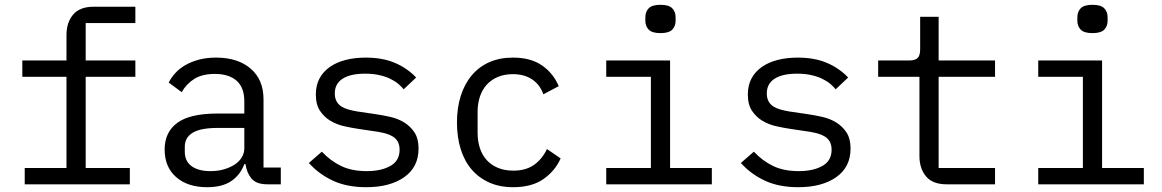

<svg xmlns="http://www.w3.org/2000/svg" viewBox="-20 -768 4840 800"><path d="M83 -68H257V-448H73V-516H257V-622Q257 -674 284.5 -707Q312 -740 371 -740H544V-672H337V-516H544V-448H337V-68H521V0H83Z M1095 0Q1048 0 1028 -24Q1008 -48 1003 -84H998Q981 -39 943.5 -13.5Q906 12 843 12Q762 12 714 -30Q666 -72 666 -145Q666 -217 718.5 -256Q771 -295 888 -295H998V-346Q998 -403 966 -431.5Q934 -460 875 -460Q823 -460 790 -439.5Q757 -419 737 -384L683 -424Q693 -444 710 -463Q727 -482 752 -496.5Q777 -511 809 -519.5Q841 -528 880 -528Q971 -528 1024.5 -482Q1078 -436 1078 -354V-70H1150V0ZM857 -55Q888 -55 913.5 -62.5Q939 -70 958 -82.5Q977 -95 987.5 -112.5Q998 -130 998 -150V-235H888Q816 -235 783 -215Q750 -195 750 -157V-136Q750 -96 778.5 -75.5Q807 -55 857 -55Z M1506 12Q1425 12 1366.5 -15.5Q1308 -43 1267 -89L1321 -136Q1358 -97 1402 -76Q1446 -55 1508 -55Q1568 -55 1606.5 -76.5Q1645 -98 1645 -144Q1645 -164 1637.5 -177.5Q1630 -191 1617 -199Q1604 -207 1588 -211.5Q1572 -216 1554 -219L1473 -231Q1446 -235 1414.5 -242Q1383 -249 1357 -264.5Q1331 -280 1313.5 -306Q1296 -332 1296 -374Q1296 -413 1311.5 -441.5Q1327 -470 1355 -489.5Q1383 -509 1421 -518.5Q1459 -528 1504 -528Q1574 -528 1625.5 -506Q1677 -484 1714 -445L1662 -396Q1653 -407 1639.5 -418.5Q1626 -430 1606.5 -439.5Q1587 -449 1561 -455Q1535 -461 1501 -461Q1440 -461 1407.5 -440Q1375 -419 1375 -379Q1375 -359 1382.5 -345.5Q1390 -332 1403 -324Q1416 -316 1432.5 -311.5Q1449 -307 1466 -304L1547 -292Q1575 -288 1606 -281Q1637 -274 1663 -258.5Q1689 -243 1706.5 -217Q1724 -191 1724 -149Q1724 -72 1664.5 -30Q1605 12 1506 12Z M2118 12Q2062 12 2018.5 -7.5Q1975 -27 1945 -62Q1915 -97 1899.5 -147Q1884 -197 1884 -258Q1884 -319 1900 -369Q1916 -419 1946 -454.5Q1976 -490 2019 -509Q2062 -528 2117 -528Q2192 -528 2239 -495Q2286 -462 2308 -409L2244 -375Q2230 -415 2197.5 -437Q2165 -459 2117 -459Q2082 -459 2054.5 -447.5Q2027 -436 2008 -415Q1989 -394 1979.5 -365Q1970 -336 1970 -302V-214Q1970 -180 1979.5 -151Q1989 -122 2008 -101Q2027 -80 2055 -68.5Q2083 -57 2119 -57Q2171 -57 2205 -81Q2239 -105 2259 -147L2316 -108Q2293 -56 2244.5 -22Q2196 12 2118 12Z M2732 -630Q2697 -630 2683 -644.5Q2669 -659 2669 -681V-697Q2669 -719 2683 -733.5Q2697 -748 2732 -748Q2767 -748 2781 -733.5Q2795 -719 2795 -697V-681Q2795 -659 2781 -644.5Q2767 -630 2732 -630ZM2506 -68H2692V-448H2506V-516H2772V-68H2946V0H2506Z M3306 12Q3225 12 3166.5 -15.5Q3108 -43 3067 -89L3121 -136Q3158 -97 3202 -76Q3246 -55 3308 -55Q3368 -55 3406.5 -76.5Q3445 -98 3445 -144Q3445 -164 3437.5 -177.5Q3430 -191 3417 -199Q3404 -207 3388 -211.5Q3372 -216 3354 -219L3273 -231Q3246 -235 3214.5 -242Q3183 -249 3157 -264.5Q3131 -280 3113.5 -306Q3096 -332 3096 -374Q3096 -413 3111.5 -441.5Q3127 -470 3155 -489.5Q3183 -509 3221 -518.5Q3259 -528 3304 -528Q3374 -528 3425.5 -506Q3477 -484 3514 -445L3462 -396Q3453 -407 3439.5 -418.5Q3426 -430 3406.5 -439.5Q3387 -449 3361 -455Q3335 -461 3301 -461Q3240 -461 3207.5 -440Q3175 -419 3175 -379Q3175 -359 3182.5 -345.5Q3190 -332 3203 -324Q3216 -316 3232.5 -311.5Q3249 -307 3266 -304L3347 -292Q3375 -288 3406 -281Q3437 -274 3463 -258.5Q3489 -243 3506.5 -217Q3524 -191 3524 -149Q3524 -72 3464.5 -30Q3405 12 3306 12Z M3925 0Q3866 0 3838.5 -33Q3811 -66 3811 -118V-448H3639V-516H3767Q3793 -516 3803.5 -526.5Q3814 -537 3814 -563V-698H3891V-516H4126V-448H3891V-68H4126V0Z M4532 -630Q4497 -630 4483 -644.5Q4469 -659 4469 -681V-697Q4469 -719 4483 -733.5Q4497 -748 4532 -748Q4567 -748 4581 -733.5Q4595 -719 4595 -697V-681Q4595 -659 4581 -644.5Q4567 -630 4532 -630ZM4306 -68H4492V-448H4306V-516H4572V-68H4746V0H4306Z"/></svg>

Font: IBM Plox Mono
Style: Regular
Weight: 400
Monospace: yes
Designer: Mike Abbink, Paul van der Laan, Pieter van Rosmalen
Foundry: Bold Monday
Version: Version 2.1